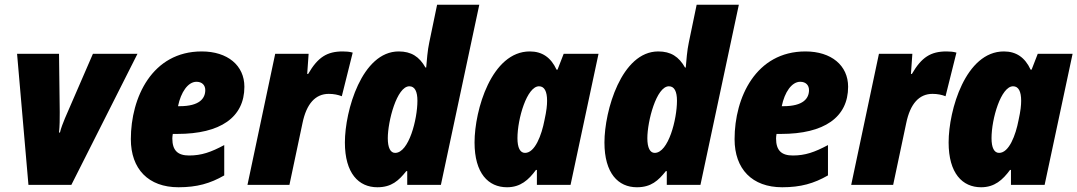

<svg xmlns="http://www.w3.org/2000/svg" viewBox="-20 -780 4545 810"><path d="M100 0H281L560 -553H372L254 -281C247 -264 237 -239 233 -221H229C232 -249 232 -278 232 -307L229 -553H52Z M733 10C811 10 867 -6 926 -40V-168C870 -138 830 -124 778 -124C731 -124 707 -144 707 -196C707 -202 708 -208 709 -215H728C910 -215 1011 -285 1011 -414C1011 -504 940 -563 831 -563C622 -563 532 -369 532 -193C532 -67 606 10 733 10ZM731 -332C743 -391 773 -435 809 -435C833 -435 846 -420 846 -400C846 -365 822 -332 738 -332Z M1024 0H1201L1256 -260C1273 -343 1311 -384 1367 -384C1388 -384 1407 -380 1422 -374L1468 -558C1455 -562 1440 -563 1426 -563C1360 -563 1321 -539 1280 -468H1276L1282 -553H1141Z M1572 10C1632 10 1662 -18 1694 -58H1698V0H1840L2002 -760H1824L1791 -601C1784 -570 1780 -520 1778 -495H1775C1749 -541 1715 -563 1662 -563C1507 -563 1435 -313 1435 -179C1435 -49 1493 10 1572 10ZM1647 -135C1627 -135 1616 -157 1616 -197C1616 -268 1654 -416 1707 -416C1730 -416 1741 -394 1741 -355C1741 -277 1705 -135 1647 -135Z M2119 10C2176 10 2210 -21 2241 -63H2245V0H2387L2505 -553H2358L2332 -486H2328C2304 -538 2267 -563 2215 -563C2054 -563 1982 -316 1982 -179C1982 -49 2040 10 2119 10ZM2195 -135C2174 -135 2163 -157 2163 -197C2163 -279 2203 -416 2254 -416C2277 -416 2288 -394 2288 -355C2288 -336 2286 -314 2277 -273C2265 -210 2237 -135 2195 -135Z M2667 10C2727 10 2757 -18 2789 -58H2793V0H2935L3097 -760H2919L2886 -601C2879 -570 2875 -520 2873 -495H2870C2844 -541 2810 -563 2757 -563C2602 -563 2530 -313 2530 -179C2530 -49 2588 10 2667 10ZM2742 -135C2722 -135 2711 -157 2711 -197C2711 -268 2749 -416 2802 -416C2825 -416 2836 -394 2836 -355C2836 -277 2800 -135 2742 -135Z M3280 10C3358 10 3414 -6 3473 -40V-168C3417 -138 3377 -124 3325 -124C3278 -124 3254 -144 3254 -196C3254 -202 3255 -208 3256 -215H3275C3457 -215 3558 -285 3558 -414C3558 -504 3487 -563 3378 -563C3169 -563 3079 -369 3079 -193C3079 -67 3153 10 3280 10ZM3278 -332C3290 -391 3320 -435 3356 -435C3380 -435 3393 -420 3393 -400C3393 -365 3369 -332 3285 -332Z M3571 0H3748L3803 -260C3820 -343 3858 -384 3914 -384C3935 -384 3954 -380 3969 -374L4015 -558C4002 -562 3987 -563 3973 -563C3907 -563 3868 -539 3827 -468H3823L3829 -553H3688Z M4119 10C4176 10 4210 -21 4241 -63H4245V0H4387L4505 -553H4358L4332 -486H4328C4304 -538 4267 -563 4215 -563C4054 -563 3982 -316 3982 -179C3982 -49 4040 10 4119 10ZM4195 -135C4174 -135 4163 -157 4163 -197C4163 -279 4203 -416 4254 -416C4277 -416 4288 -394 4288 -355C4288 -336 4286 -314 4277 -273C4265 -210 4237 -135 4195 -135Z"/></svg>

Font: Noto Sans UI SemiCondensed Black
Style: Italic
Weight: 900
Width: 4
Italic angle: -372°
Designer: Monotype Design Team
Foundry: Monotype Imaging Inc.
Version: Version 1.901